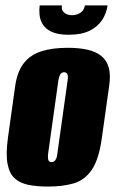

<svg xmlns="http://www.w3.org/2000/svg" viewBox="-20 -679 426 707"><path d="M157 8Q117 8 86 2Q55 -4 35 -21.5Q15 -39 8 -74.5Q1 -110 9 -170L36 -363Q44 -417 68.5 -447.5Q93 -478 133.5 -490.5Q174 -503 229 -503Q271 -503 302 -496Q333 -489 353 -473Q373 -457 380.5 -430Q388 -403 382 -363L355 -171Q344 -91 317.5 -53Q291 -15 250.5 -3.5Q210 8 157 8ZM170 -82Q175 -82 179 -84.5Q183 -87 186.5 -94Q190 -101 191 -112L229 -383Q231 -395 229.5 -401.5Q228 -408 224.5 -410.5Q221 -413 216 -413Q211 -413 207 -410.5Q203 -408 200 -401.5Q197 -395 195 -383L157 -112Q156 -101 157 -94Q158 -87 161.5 -84.5Q165 -82 170 -82ZM233 -551Q193 -551 170 -562Q147 -573 137 -590Q127 -607 125.5 -625.5Q124 -644 126 -659H208Q205 -641 217 -632Q229 -623 245 -623Q262 -623 275.5 -631.5Q289 -640 293 -659H376Q372 -629 355.5 -604.5Q339 -580 309 -565.5Q279 -551 233 -551Z"/></svg>

Font: Alumni Sans Thin Black
Style: Italic
Weight: 900
Italic angle: -8°
Version: Version 1.016